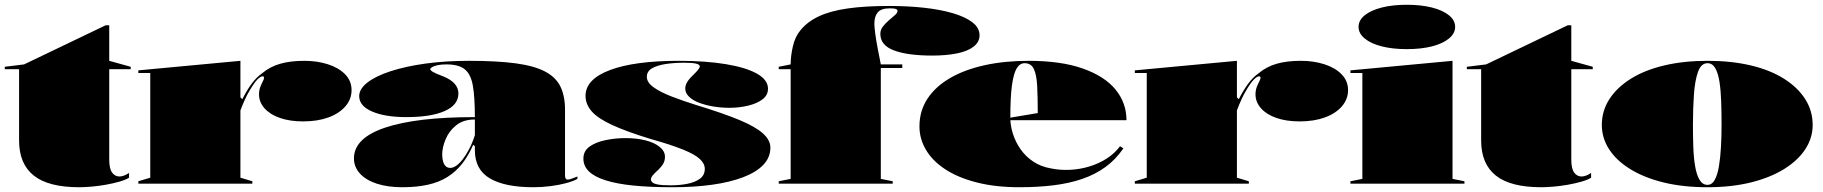

<svg xmlns="http://www.w3.org/2000/svg" viewBox="-20 -770 7642 805"><path d="M312 15Q183 15 121.5 -34Q60 -83 60 -181V-480H0V-490L81 -500L423 -664H438V-515L528 -490V-480H438V-100Q438 -63 450 -46.5Q462 -30 481 -30Q490 -30 500.5 -34Q511 -38 521 -45V-25Q507 -16 481 -8.5Q455 -1 424 4.5Q393 10 363.5 12.5Q334 15 312 15Z M560 0V-10L610 -25V-464H560V-475L988 -515V-362L996 -354Q1014 -390 1034 -417.5Q1054 -445 1078 -462Q1111 -490 1154 -502.5Q1197 -515 1256 -515Q1310 -515 1355 -500.5Q1400 -486 1427 -458.5Q1454 -431 1454 -392Q1454 -354 1428 -324Q1402 -294 1356.5 -277.5Q1311 -261 1251 -261Q1195 -261 1153.5 -275.5Q1112 -290 1089 -316Q1066 -342 1066 -374Q1066 -391 1071 -404.5Q1076 -418 1081.5 -428Q1087 -438 1087 -444Q1087 -450 1081 -450Q1072 -450 1058.5 -436Q1045 -422 1027 -391Q1017 -375 1007 -353Q997 -331 988 -307V-25L1038 -10V0Z M1946 -515Q2064 -515 2142 -504.5Q2220 -494 2265.5 -470Q2311 -446 2330 -406.5Q2349 -367 2349 -310V-34Q2349 -27 2351.5 -22Q2354 -17 2360 -17Q2366 -17 2376 -20.5Q2386 -24 2401 -30V-20Q2383 -10 2353 -2Q2323 6 2287.5 10.5Q2252 15 2216 15Q2097 15 2034 -22Q1971 -59 1971 -140Q1971 -142 1971 -143.5Q1971 -145 1971 -148.5Q1971 -152 1971 -157L1964 -163Q1944 -117 1917.5 -83.5Q1891 -50 1856 -28Q1821 -6 1774 4.5Q1727 15 1667 15Q1605 15 1559.5 0Q1514 -15 1489 -42.5Q1464 -70 1464 -106Q1464 -191 1595 -235Q1726 -279 1971 -279Q1971 -363 1962.5 -411Q1954 -459 1928.5 -479.5Q1903 -500 1852 -500Q1831 -500 1816 -497Q1801 -494 1792.5 -489Q1784 -484 1784 -480Q1784 -475 1796 -468Q1808 -461 1838 -450Q1902 -424 1902 -378Q1902 -330 1844.5 -304.5Q1787 -279 1684 -279Q1594 -279 1540 -302.5Q1486 -326 1486 -367Q1486 -397 1520.5 -424Q1555 -451 1618 -471.5Q1681 -492 1764.5 -503.5Q1848 -515 1946 -515ZM1971 -269Q1923 -269 1893 -245Q1863 -221 1848.5 -186.5Q1834 -152 1834 -122Q1834 -105 1838 -92Q1842 -79 1849.5 -72.5Q1857 -66 1868 -66Q1879 -66 1892 -74.5Q1905 -83 1918.5 -100Q1932 -117 1946 -143Q1960 -169 1971 -203Z M2800 15Q2706 15 2636 8Q2566 1 2519 -14Q2472 -29 2449 -51.5Q2426 -74 2426 -105Q2426 -137 2452 -155.5Q2478 -174 2519 -182.5Q2560 -191 2603 -191Q2649 -191 2686.5 -181.5Q2724 -172 2746 -154Q2768 -136 2768 -113Q2768 -98 2762 -86Q2756 -74 2741 -59Q2724 -44 2716.5 -34.5Q2709 -25 2709 -17Q2709 -12 2714.5 -6Q2720 0 2738 3.5Q2756 7 2793 7Q2830 7 2862.5 0.5Q2895 -6 2915 -21Q2935 -36 2935 -62Q2935 -84 2914 -103.5Q2893 -123 2843.5 -143Q2794 -163 2709 -187Q2607 -218 2546.5 -246Q2486 -274 2460.5 -303.5Q2435 -333 2435 -368Q2435 -438 2538 -476.5Q2641 -515 2826 -515Q2939 -515 3023.5 -501Q3108 -487 3154 -461Q3200 -435 3200 -398Q3200 -371 3177 -353.5Q3154 -336 3116.5 -327Q3079 -318 3038 -318Q3004 -318 2971 -323.5Q2938 -329 2911.5 -339Q2885 -349 2869 -364.5Q2853 -380 2853 -399Q2853 -425 2887 -456Q2902 -471 2908 -479Q2914 -487 2914 -492Q2914 -495 2910.5 -498Q2907 -501 2899.5 -503Q2892 -505 2879.5 -506Q2867 -507 2849 -507Q2806 -507 2770.5 -501.5Q2735 -496 2713.5 -483.5Q2692 -471 2692 -448Q2692 -424 2721 -403.5Q2750 -383 2797 -365Q2844 -347 2898 -330Q3013 -295 3081 -266.5Q3149 -238 3179.5 -210Q3210 -182 3210 -151Q3210 -110 3180.5 -79Q3151 -48 3096 -27Q3041 -6 2966 4.5Q2891 15 2800 15Z M3245 0V-10L3295 -20V-480H3245V-490L3295 -500Q3295 -536 3304.5 -576.5Q3314 -617 3336 -643Q3365 -679 3413 -701.5Q3461 -724 3533.5 -734.5Q3606 -745 3708 -745Q3786 -745 3854.5 -737.5Q3923 -730 3975.5 -714.5Q4028 -699 4057.5 -676Q4087 -653 4087 -622Q4087 -594 4062 -574.5Q4037 -555 3992 -546Q3947 -537 3889 -537Q3786 -537 3728.5 -558.5Q3671 -580 3671 -628Q3671 -645 3682 -659Q3693 -673 3707 -685Q3721 -697 3732 -706.5Q3743 -716 3743 -724Q3743 -730 3736 -732.5Q3729 -735 3711 -735Q3674 -735 3660 -718Q3646 -701 3646 -671Q3646 -657 3649.5 -630Q3653 -603 3659.5 -569Q3666 -535 3673 -500H3763V-485H3673V-20L3723 -10V0Z M4292 -515Q4429 -515 4520.5 -482.5Q4612 -450 4657.5 -394Q4703 -338 4703 -266H4212V-276L4331 -296Q4331 -364 4328.5 -410.5Q4326 -457 4314.5 -481Q4303 -505 4276 -505Q4256 -505 4243 -484Q4230 -463 4223 -413.5Q4216 -364 4216 -276Q4216 -243 4227 -208.5Q4238 -174 4259.5 -143.5Q4281 -113 4313 -92Q4345 -71 4386 -64Q4424 -56 4466 -58Q4508 -60 4547.5 -72Q4587 -84 4620.5 -105.5Q4654 -127 4676 -157L4690 -148Q4658 -101 4614.5 -69.5Q4571 -38 4516.5 -19.5Q4462 -1 4396.5 7Q4331 15 4254 15Q4154 15 4075.5 -5Q3997 -25 3943.5 -60Q3890 -95 3862.5 -141.5Q3835 -188 3835 -240Q3835 -305 3868.5 -356Q3902 -407 3963 -442.5Q4024 -478 4108 -496.5Q4192 -515 4292 -515Z M4738 0V-10L4788 -25V-464H4738V-475L5166 -515V-362L5174 -354Q5192 -390 5212 -417.5Q5232 -445 5256 -462Q5289 -490 5332 -502.5Q5375 -515 5434 -515Q5488 -515 5533 -500.5Q5578 -486 5605 -458.5Q5632 -431 5632 -392Q5632 -354 5606 -324Q5580 -294 5534.5 -277.5Q5489 -261 5429 -261Q5373 -261 5331.5 -275.5Q5290 -290 5267 -316Q5244 -342 5244 -374Q5244 -391 5249 -404.5Q5254 -418 5259.5 -428Q5265 -438 5265 -444Q5265 -450 5259 -450Q5250 -450 5236.5 -436Q5223 -422 5205 -391Q5195 -375 5185 -353Q5175 -331 5166 -307V-25L5216 -10V0Z M5878 -564Q5819 -564 5773.5 -575.5Q5728 -587 5702 -608.5Q5676 -630 5676 -657Q5676 -685 5702 -706Q5728 -727 5773.5 -738.5Q5819 -750 5878 -750Q5938 -750 5983.5 -738.5Q6029 -727 6055 -706Q6081 -685 6081 -657Q6081 -630 6055 -608.5Q6029 -587 5983.5 -575.5Q5938 -564 5878 -564ZM5642 0V-10L5692 -20V-464H5642V-475L6070 -515V-20L6120 -10V0Z M6442 15Q6313 15 6251.5 -34Q6190 -83 6190 -181V-480H6130V-490L6211 -500L6553 -664H6568V-515L6658 -490V-480H6568V-100Q6568 -63 6580 -46.5Q6592 -30 6611 -30Q6620 -30 6630.5 -34Q6641 -38 6651 -45V-25Q6637 -16 6611 -8.5Q6585 -1 6554 4.5Q6523 10 6493.5 12.5Q6464 15 6442 15Z M7139 -515Q7240 -515 7321.5 -495.5Q7403 -476 7460.5 -439.5Q7518 -403 7549 -354Q7580 -305 7580 -246Q7580 -192 7549.5 -145Q7519 -98 7461.5 -62Q7404 -26 7322.5 -5.5Q7241 15 7139 15Q7035 15 6953 -5.5Q6871 -26 6813.5 -62Q6756 -98 6726 -145Q6696 -192 6696 -246Q6696 -305 6727.5 -354Q6759 -403 6817 -439.5Q6875 -476 6957 -495.5Q7039 -515 7139 -515ZM7139 -505Q7112 -505 7099 -468Q7086 -431 7082 -372Q7078 -313 7078 -246Q7078 -200 7079.5 -155Q7081 -110 7087 -74Q7093 -38 7105.5 -16.5Q7118 5 7139 5Q7158 5 7169.5 -16Q7181 -37 7187 -73Q7193 -109 7195.5 -154Q7198 -199 7198 -246Q7198 -296 7196.5 -342.5Q7195 -389 7189.5 -425.5Q7184 -462 7172 -483.5Q7160 -505 7139 -505Z"/></svg>

Font: Kalnia SemiExpanded
Style: Bold
Weight: 700
Width: 6
Designer: Frida Medrano
Foundry: Frida Medrano
Version: Version 1.105